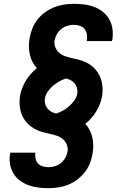

<svg xmlns="http://www.w3.org/2000/svg" viewBox="-20 -843 640 1006"><path d="M234 143Q206 143 179.5 139.5Q153 136 128.5 127Q104 118 83.5 102.5Q63 87 50 65Q37 43 32.5 16.5Q28 -10 33 -37Q33 -39 33.5 -40.5Q34 -42 34 -43H166Q166 -43 166 -42.5Q166 -42 165 -41Q163 -26 166.5 -11Q170 4 179.5 14Q189 24 203.5 28.5Q218 33 234 33Q250 33 267.5 28Q285 23 299 11.5Q313 0 322 -16Q331 -32 334 -49Q337 -68 330 -85Q323 -102 310 -113.5Q297 -125 280 -131Q263 -137 245 -141Q227 -145 209 -149.5Q191 -154 175 -161Q159 -168 144.5 -178.5Q130 -189 118.5 -202.5Q107 -216 99 -232Q91 -248 87 -265.5Q83 -283 82.5 -301.5Q82 -320 85 -340Q88 -360 96 -380.5Q104 -401 115 -419.5Q126 -438 141 -455Q156 -472 173 -486Q160 -500 150.5 -518Q141 -536 136.5 -556.5Q132 -577 131.5 -598.5Q131 -620 135 -641Q139 -667 149 -692.5Q159 -718 176 -740Q193 -762 216 -778.5Q239 -795 264 -805Q289 -815 315.5 -819Q342 -823 367 -823Q395 -823 422 -819.5Q449 -816 474 -806.5Q499 -797 519 -781Q539 -765 552 -742.5Q565 -720 569 -693Q573 -666 569 -638Q568 -636 567.5 -633Q567 -630 567 -628H435Q435 -629 435 -630Q435 -631 435 -632Q438 -648 435 -664Q432 -680 422.5 -691.5Q413 -703 398 -708Q383 -713 367 -713Q350 -713 333 -708Q316 -703 301.5 -691.5Q287 -680 278 -664Q269 -648 266 -631Q263 -612 270 -595Q277 -578 290 -566.5Q303 -555 320 -549Q337 -543 355 -539Q373 -535 391 -530.5Q409 -526 425 -519Q441 -512 455.5 -501.5Q470 -491 481.5 -477.5Q493 -464 501 -448Q509 -432 513 -414.5Q517 -397 517.5 -378Q518 -359 515 -340Q512 -320 504 -299.5Q496 -279 485 -260.5Q474 -242 459 -225Q444 -208 427 -194Q440 -180 449.5 -162Q459 -144 463.5 -123.5Q468 -103 468.5 -81.5Q469 -60 465 -39Q461 -13 451 12.5Q441 38 424 59.5Q407 81 384.5 98Q362 115 337 125Q312 135 285.5 139Q259 143 234 143ZM274 -248Q293 -254 310.5 -264Q328 -274 343.5 -287.5Q359 -301 370.5 -318Q382 -335 385 -354Q387 -368 383.5 -381.5Q380 -395 371.5 -405.5Q363 -416 351 -422.5Q339 -429 326 -432Q307 -426 289.5 -416Q272 -406 256.5 -392.5Q241 -379 229.5 -362Q218 -345 215 -326Q213 -312 216.5 -298.5Q220 -285 228.5 -274.5Q237 -264 249 -257.5Q261 -251 274 -248Z"/></svg>

Font: Iosevka Curly Slab XBdEx
Style: Italic
Weight: 800
Width: 7
Italic angle: -9°
Monospace: yes
Designer: Belleve Invis
Foundry: Belleve Invis
Version: Version 11.1.0; ttfautohint (v1.8.3)